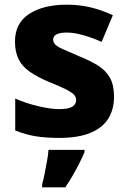

<svg xmlns="http://www.w3.org/2000/svg" viewBox="-20 -579 546 820"><path d="M467 -166Q467 -112 442.5 -72.5Q418 -33 366 -11.5Q314 10 234 10Q176 10 132.5 3Q89 -4 45 -22V-158Q93 -137 145.5 -125Q198 -113 233 -113Q271 -113 288 -123Q305 -133 305 -151Q305 -164 296.5 -174Q288 -184 262.5 -197Q237 -210 187 -230Q138 -251 106.5 -273Q75 -295 59.5 -326Q44 -357 44 -402Q44 -480 104.5 -519.5Q165 -559 265 -559Q318 -559 365 -548Q412 -537 462 -514L414 -400Q374 -418 335 -429Q296 -440 265 -440Q237 -440 222 -432.5Q207 -425 207 -410Q207 -399 215.5 -389.5Q224 -380 248.5 -369Q273 -358 320 -338Q367 -319 400 -298Q433 -277 450 -246Q467 -215 467 -166ZM341 71Q330 96 318 120Q306 144 291.5 169Q277 194 259 221H160V208Q166 187 171 160.5Q176 134 181 107.5Q186 81 187 61H341Z"/></svg>

Font: Noto Sans Thai ExtraBold
Style: Regular
Weight: 800
Version: Version 2.001